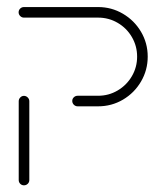

<svg xmlns="http://www.w3.org/2000/svg" viewBox="-20 -539 475 558"><path d="M49.6 -0.4Q43.3 -0.4 38.9 -4.8Q34.4 -9.3 34.4 -15.6V-244.8Q34.4 -251.1 38.9 -255.7Q43.3 -260.4 49.6 -260.4Q55.9 -260.4 60.6 -255.7Q65.2 -251.1 65.2 -244.8V-15.6Q65.2 -9.3 60.6 -4.8Q55.9 -0.4 49.6 -0.4ZM190 -245.6Q190 -251.9 194.6 -256.3Q199.3 -260.7 205.6 -260.7H265.2Q295.9 -260.7 322 -276.1Q348.1 -291.5 363.3 -317.6Q378.5 -343.7 378.5 -374.4Q378.5 -405.2 363.3 -431.3Q348.1 -457.4 322 -472.6Q295.9 -487.8 265.2 -487.8H49.6Q43.3 -487.8 38.7 -492.4Q34.1 -497 34.1 -503.3Q34.1 -509.6 38.7 -514.1Q43.3 -518.5 49.6 -518.5H265.2Q304.1 -518.5 337.2 -499.1Q370.4 -479.6 389.8 -446.7Q409.3 -413.7 409.3 -374.4Q409.3 -335.2 389.8 -302Q370.4 -268.9 337.4 -249.4Q304.4 -230 265.2 -230H205.6Q199.3 -230 194.6 -234.6Q190 -239.3 190 -245.6Z"/></svg>

Font: 26F Galaxy Hebrew Ultra Light
Style: Regular
Weight: 200
Designer: C₂₉H₂₅N₃O₅
Version: Version 1.000